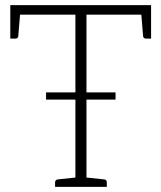

<svg xmlns="http://www.w3.org/2000/svg" viewBox="-20 -726 627 746"><path d="M273 0V-669H20V-706H567V-669H316V0ZM194 0V-18Q194 -23 197.5 -26Q201 -29 205 -29L281 -37L286 0ZM303 0 308 -37 384 -29Q389 -29 392 -26Q395 -23 395 -18V0ZM528 -682 567 -669V-576H547Q542 -576 539 -579Q536 -582 536 -586ZM59 -682 51 -586Q51 -582 48 -579Q45 -576 41 -576H20V-669ZM159 -339V-367H429V-339Z"/></svg>

Font: Aleo ExtraLight
Style: Regular
Weight: 250
Designer: Alessio Laiso
Foundry: Alessio Laiso
Version: Version 2.001;gftools[0.9.29]